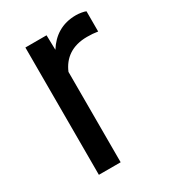

<svg xmlns="http://www.w3.org/2000/svg" viewBox="-139 -614 616 690"><g transform="rotate(-30 169.0 -269.0)"><path d="M323.7 -531.2C317.4 -534.7 296.9 -538.1 283.7 -538.1C225.1 -538.1 185.1 -510.7 157.7 -467.3L156.2 -528.3H68.4V0H158.7V-375C178.2 -421.4 216.8 -450.7 279.3 -450.7C296.4 -450.7 308.1 -449.7 323.7 -447.3Z"/></g></svg>

Font: Nahid
Style: Regular
Weight: 400
Foundry: DejaVu fonts team - Redesigned by Saber Rastikerdar
Version: Version 0.3.0